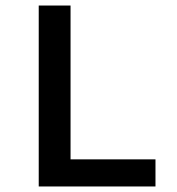

<svg xmlns="http://www.w3.org/2000/svg" viewBox="-20 -674 640 694"><path d="M120 0V-654H235V-98H542V0Z"/></svg>

Font: TypoPRO Source Code Pro
Style: Regular
Weight: 600
Monospace: yes
Designer: Paul D. Hunt, Teo Tuominen
Foundry: Adobe Systems Incorporated
Version: Version 2.010;PS 1.0;hotconv 1.0.84;makeotf.lib2.5.63406